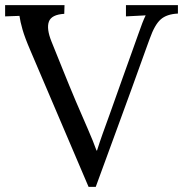

<svg xmlns="http://www.w3.org/2000/svg" viewBox="-24 -720 715 750"><path d="M322 10 95 -522Q73 -573 64 -604.5Q55 -636 52 -658Q38 -657 24 -657Q10 -657 -4 -656V-700H228L227 -666Q177 -663 167 -635.5Q157 -608 177 -558Q201 -499 223 -444Q245 -389 272 -325Q296 -269 318.5 -217.5Q341 -166 353 -132H355Q366 -167 377.5 -199Q389 -231 405 -275Q435 -359 455.5 -417Q476 -475 491 -516Q506 -557 516 -586Q525 -612 532 -630Q539 -648 545 -660Q526 -659 507 -658Q488 -657 468 -656V-700H671V-667Q627 -665 603.5 -644Q580 -623 561 -569Q559 -564 556 -555.5Q553 -547 546 -528Q539 -509 526 -472.5Q513 -436 490.5 -374Q468 -312 433.5 -218Q399 -124 350 10Z"/></svg>

Font: Lora
Style: Regular
Weight: 400
Designer: Olga Karpushina, Alexei Vanyashin (Cyrillic)
Foundry: Cyreal
Version: Version 3.005; ttfautohint (v1.8.4.7-5d5b)